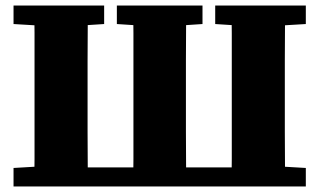

<svg xmlns="http://www.w3.org/2000/svg" viewBox="-20 -675 1156 695"><path d="M104 0Q105 -50 105 -99.5Q105 -149 105 -199.5Q105 -250 105 -299V-356Q105 -406 105 -456Q105 -506 105 -556Q105 -606 104 -655H298Q298 -605 297.5 -555Q297 -505 297 -455Q297 -405 297 -355V-299Q297 -249 297 -199Q297 -149 297.5 -99.5Q298 -50 298 0ZM462 0Q463 -50 463 -99.5Q463 -149 463 -199Q463 -249 463 -299V-355Q463 -406 463 -456Q463 -506 463 -555.5Q463 -605 462 -655H654Q654 -605 653.5 -555.5Q653 -506 653 -456Q653 -406 653 -356V-299Q653 -250 653 -199Q653 -148 653.5 -99Q654 -50 654 0ZM818 0Q819 -50 819 -99.5Q819 -149 819 -199Q819 -249 819 -299V-355Q819 -405 819 -455Q819 -505 819 -555Q819 -605 818 -655H1012Q1012 -606 1011.5 -556Q1011 -506 1011 -456Q1011 -406 1011 -356V-299Q1011 -250 1011 -199.5Q1011 -149 1011.5 -99.5Q1012 -50 1012 0ZM29 -588V-655H357V-588L233 -580H163ZM403 -588V-655H713V-588L593 -580H525ZM759 -588V-655H1087V-588L953 -580H883ZM29 0V-67L166 -75H182V0ZM934 0V-75H950L1087 -67V0ZM228 0V-69H888V0Z"/></svg>

Font: Source Serif 4 ExtraBold
Style: Regular
Weight: 800
Designer: Frank Grießhammer
Foundry: Adobe Systems Incorporated
Version: Version 4.004;hotconv 1.0.116;makeotfexe 2.5.65601